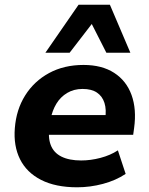

<svg xmlns="http://www.w3.org/2000/svg" viewBox="-20 -785 632 816"><path d="M308 11Q216 11 154.5 -20.5Q93 -52 65 -108.5Q37 -165 43 -240Q49 -319 87 -379.5Q125 -440 188.5 -474.5Q252 -509 335 -509Q413 -509 465 -475.5Q517 -442 539 -381.5Q561 -321 550 -241L546 -212H165L178 -296H442L427 -280Q433 -319 424 -347.5Q415 -376 392 -391.5Q369 -407 331 -407Q294 -407 265.5 -390Q237 -373 219.5 -344Q202 -315 195 -278L191 -249Q183 -202 195.5 -169Q208 -136 241 -119.5Q274 -103 325 -103Q365 -103 407 -114Q449 -125 481 -146L514 -46Q472 -18 417.5 -3.5Q363 11 308 11ZM173 -561 314 -765H447L534 -561H432L370 -683L276 -561Z"/></svg>

Font: Nunito Sans 9pt ExtraBold
Style: Italic
Weight: 800
Italic angle: -9°
Version: Version 3.101;gftools[0.9.27]